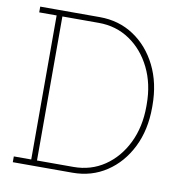

<svg xmlns="http://www.w3.org/2000/svg" viewBox="-80 -788 837 864"><g transform="rotate(10 338.5 -355.5)"><path d="M34.7 0V-26.4H114.3V-684.6H34.7V-710.9H114.3H307.1Q394.5 -710.9 462.6 -665.8Q530.8 -620.6 570.1 -541.5Q609.4 -462.4 609.4 -359.9V-351.1Q609.4 -248.5 570.1 -169.4Q530.8 -90.3 462.6 -45.2Q394.5 0 307.1 0ZM140.6 -26.4H307.1Q386.7 -26.4 449 -68.6Q511.2 -110.8 547.1 -184.3Q583 -257.8 583 -351.1V-361.3Q583 -454.1 547.1 -527.1Q511.2 -600.1 449 -642.3Q386.7 -684.6 307.1 -684.6H140.6Z"/></g></svg>

Font: Roboto Slab LO Thin
Style: Regular
Weight: 250
Designer: Google
Version: Version 2.00;September 28, 2018;FontCreator 11.5.0.2427 64-b